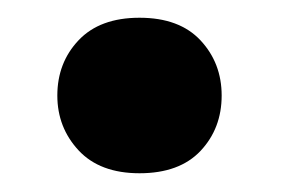

<svg xmlns="http://www.w3.org/2000/svg" viewBox="-20 -521 310 211"><path d="M43 -416Q43 -380.9 66.4 -355.7Q89.8 -330.6 133.3 -330.6Q177.2 -330.6 200.4 -355.2Q223.6 -379.9 223.6 -416Q223.6 -451.7 200.4 -476.6Q177.2 -501.5 133.3 -501.5Q89.8 -501.5 66.4 -476.8Q43 -452.1 43 -416Z"/></svg>

Font: Roboto Flex
Style: wght 700 wdth 25 opsz 34 GRAD 0.00 slnt 0.00 XTRA 468 XOPQ 96 YOPQ 79 YTLC 514 YTUC 712 YTAS 750 YTDE -203.00 YTFI 738
Weight: 700
Width: 1
Designer: Berlow after Robertson
Foundry: Google
Version: Version 3.100